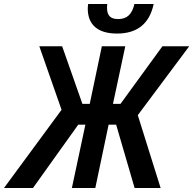

<svg xmlns="http://www.w3.org/2000/svg" viewBox="-75 -947 973 967"><path d="M514 -778C617 -778 678 -828 699 -927H602C590 -875 565 -851 520 -851C482 -851 464 -868 464 -908C464 -915 464 -917 465 -927H369C368 -919 367 -910 367 -904C367 -822 418 -778 514 -778ZM-55 0H91L319 -319H355L287 0H405L472 -319H510L603 0H734L619 -367L878 -714H743L532 -424H494L556 -714H438L377 -424H340L238 -714H123L235 -394Z"/></svg>

Font: Noto Sans SemiCondensed SemiBold
Style: Italic
Weight: 600
Width: 4
Italic angle: -12°
Designer: Monotype Design Team
Foundry: Monotype Imaging Inc.
Version: Version 2.013